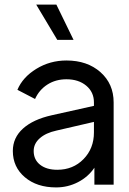

<svg xmlns="http://www.w3.org/2000/svg" viewBox="-20 -806 562 838"><path d="M301 -632H230L138 -786H226ZM270 -542Q361 -542 418.5 -491Q476 -440 476 -359V0H392V-74Q365 -34 320.5 -11Q276 12 225 12Q141 12 88.5 -32.5Q36 -77 36 -147Q36 -205 80.5 -245Q125 -285 206 -303L390 -344V-359Q390 -404 356.5 -432Q323 -460 270 -460Q223 -460 187 -437Q151 -414 133 -374L56 -414Q79 -469 138.5 -505.5Q198 -542 270 -542ZM230 -65Q299 -65 344.5 -111.5Q390 -158 390 -228V-274L226 -236Q180 -226 153.5 -202.5Q127 -179 127 -147Q127 -109 155 -87Q183 -65 230 -65Z"/></svg>

Font: Plus Jakarta Display
Style: Regular
Weight: 400
Designer: Gumpita Rahayu
Foundry: Tokotype Studio
Version: Version 1.000;hotconv 1.0.109;makeotfexe 2.5.65596